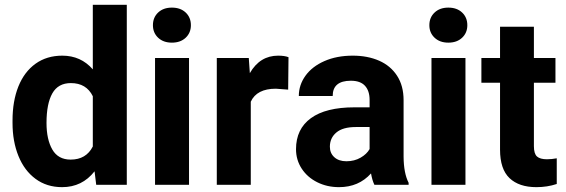

<svg xmlns="http://www.w3.org/2000/svg" viewBox="-20 -770 2359 800"><path d="M380.9 0 374 -56.2Q322.3 9.8 238.8 9.8Q174.8 9.8 128.2 -24.7Q81.5 -59.1 56.9 -119.9Q32.2 -180.7 32.2 -257.8V-268.1Q32.2 -348.6 56.6 -409.7Q81.1 -470.7 127.9 -504.4Q174.8 -538.1 239.7 -538.1Q316.9 -538.1 366.7 -481V-750H508.3V0ZM274.4 -105Q338.9 -105 366.7 -159.7V-369.1Q339.8 -423.8 275.4 -423.8Q222.2 -423.8 198 -380.9Q173.8 -337.9 173.8 -257.8Q173.8 -189 198 -147Q222.2 -105 274.4 -105Z M696.3 -738.3Q731.9 -738.3 753.7 -717.8Q775.4 -697.3 775.4 -665Q775.4 -633.3 753.7 -612.8Q731.9 -592.3 696.3 -592.3Q660.6 -592.3 638.9 -612.8Q617.2 -633.3 617.2 -665Q617.2 -697.3 638.9 -717.8Q660.6 -738.3 696.3 -738.3ZM767.6 -528.3V0H626V-528.3Z M1129.4 -400.4Q1049.8 -400.4 1024.9 -346.2V0H883.3V-528.3H1016.6L1021 -465.3Q1063 -538.1 1138.7 -538.1Q1166 -538.1 1182.1 -531.7L1180.7 -396.5Z M1540 0Q1530.8 -19 1525.9 -47.4Q1474.6 9.8 1392.6 9.8Q1342.8 9.8 1301.8 -10.7Q1260.7 -31.2 1237.1 -67.4Q1213.4 -103.5 1213.4 -148.4Q1213.4 -232.4 1275.4 -277.6Q1337.4 -322.8 1457 -322.8H1520V-353.5Q1520 -391.6 1500.7 -412.6Q1481.4 -433.6 1441.9 -433.6Q1366.2 -433.6 1366.2 -370.1H1225.1Q1225.1 -416 1252.9 -454.6Q1280.8 -493.2 1332 -515.6Q1383.3 -538.1 1449.7 -538.1Q1511.7 -538.1 1559.6 -517.1Q1607.4 -496.1 1634.5 -454.3Q1661.6 -412.6 1661.6 -352.5V-117.2Q1662.1 -48.3 1682.6 -8.3V0ZM1520 -148.9V-240.7H1462.4Q1408.7 -240.7 1381.6 -218Q1354.5 -195.3 1354.5 -158.7Q1354.5 -131.8 1373 -115Q1391.6 -98.1 1423.3 -98.1Q1456.5 -98.1 1482.4 -113Q1508.3 -127.9 1520 -148.9Z M1848.1 -738.3Q1883.8 -738.3 1905.5 -717.8Q1927.2 -697.3 1927.2 -665Q1927.2 -633.3 1905.5 -612.8Q1883.8 -592.3 1848.1 -592.3Q1812.5 -592.3 1790.8 -612.8Q1769 -633.3 1769 -665Q1769 -697.3 1790.8 -717.8Q1812.5 -738.3 1848.1 -738.3ZM1919.4 -528.3V0H1777.8V-528.3Z M2299.8 -3.4Q2260.3 9.8 2214.8 9.8Q2142.6 9.8 2103 -27.8Q2063.5 -65.4 2063.5 -146.5V-425.3H1985.8V-528.3H2063.5V-658.7H2204.6V-528.3H2294.4V-425.3H2204.6V-161.1Q2204.6 -129.4 2217.5 -117.9Q2230.5 -106.4 2258.8 -106.4Q2278.8 -106.4 2299.8 -110.4Z"/></svg>

Font: Mardoto
Style: Bold
Weight: 700
Designer: Christian Robertson, Vahan Hovhannisyan
Foundry: Google
Version: Version 1.000